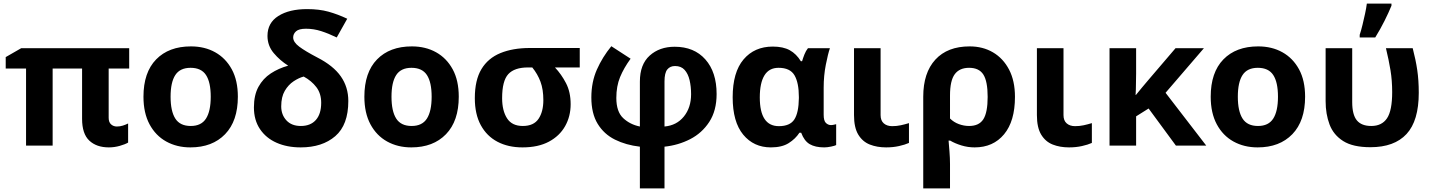

<svg xmlns="http://www.w3.org/2000/svg" viewBox="-20 -816 8024 1076"><path d="M635 -107Q652 -107 668 -112Q684 -117 698 -124V-17Q681 -7 651 1.5Q621 10 590 10Q521 10 480.5 -28Q440 -66 440 -150V-432H275V0H126V-432H12V-496L99 -546H704V-432H589V-156Q589 -131 602.5 -119Q616 -107 635 -107Z M1313 -274Q1313 -138 1241.5 -64Q1170 10 1047 10Q971 10 911.5 -23Q852 -56 818 -119.5Q784 -183 784 -274Q784 -410 855 -483Q926 -556 1050 -556Q1127 -556 1186 -523Q1245 -490 1279 -427.5Q1313 -365 1313 -274ZM936 -274Q936 -193 962.5 -151.5Q989 -110 1049 -110Q1108 -110 1134.5 -151.5Q1161 -193 1161 -274Q1161 -355 1134.5 -395.5Q1108 -436 1048 -436Q989 -436 962.5 -395.5Q936 -355 936 -274Z M1701 -765Q1769 -765 1821 -750.5Q1873 -736 1926 -711L1867 -606Q1822 -628 1780 -641.5Q1738 -655 1695 -655Q1655 -655 1639 -640.5Q1623 -626 1623 -606Q1623 -580 1657 -554.5Q1691 -529 1758 -494Q1848 -448 1890 -388Q1932 -328 1932 -250Q1932 -116 1859 -53Q1786 10 1665 10Q1589 10 1530 -16Q1471 -42 1437 -92.5Q1403 -143 1403 -214Q1403 -283 1428.5 -329.5Q1454 -376 1497.5 -404.5Q1541 -433 1595 -448Q1549 -477 1514 -518.5Q1479 -560 1479 -615Q1479 -688 1540 -726.5Q1601 -765 1701 -765ZM1682 -387Q1655 -380 1625.5 -360.5Q1596 -341 1576 -307Q1556 -273 1556 -220Q1556 -173 1585 -141.5Q1614 -110 1666 -110Q1720 -110 1750 -143.5Q1780 -177 1780 -240Q1780 -292 1753 -327.5Q1726 -363 1682 -387Z M2551 -274Q2551 -138 2479.5 -64Q2408 10 2285 10Q2209 10 2149.5 -23Q2090 -56 2056 -119.5Q2022 -183 2022 -274Q2022 -410 2093 -483Q2164 -556 2288 -556Q2365 -556 2424 -523Q2483 -490 2517 -427.5Q2551 -365 2551 -274ZM2174 -274Q2174 -193 2200.5 -151.5Q2227 -110 2287 -110Q2346 -110 2372.5 -151.5Q2399 -193 2399 -274Q2399 -355 2372.5 -395.5Q2346 -436 2286 -436Q2227 -436 2200.5 -395.5Q2174 -355 2174 -274Z M3178 -232Q3178 -164 3147 -109Q3116 -54 3056 -22Q2996 10 2908 10Q2828 10 2768 -21.5Q2708 -53 2674.5 -114.5Q2641 -176 2641 -266Q2641 -367 2678 -428.5Q2715 -490 2784.5 -518.5Q2854 -547 2949 -547H3229V-438H3090Q3126 -400 3152 -350Q3178 -300 3178 -232ZM2794 -266Q2794 -196 2821.5 -153Q2849 -110 2910 -110Q2971 -110 2998 -150Q3025 -190 3025 -255Q3025 -315 3009 -358Q2993 -401 2963 -438H2939Q2863 -438 2828.5 -400.5Q2794 -363 2794 -266Z M3406 -557 3514 -487Q3476 -435 3455 -384Q3434 -333 3434 -267Q3434 -190 3472.5 -154Q3511 -118 3566 -107V-359Q3566 -455 3621 -504.5Q3676 -554 3761 -554Q3870 -554 3933 -483Q3996 -412 3996 -289Q3996 -196 3955 -133Q3914 -70 3847.5 -36Q3781 -2 3704 6V240H3566V6Q3488 -3 3426.5 -33.5Q3365 -64 3329.5 -122Q3294 -180 3294 -270Q3294 -356 3325 -426Q3356 -496 3406 -557ZM3763 -446Q3735 -446 3719.5 -426.5Q3704 -407 3704 -360V-107Q3772 -113 3812.5 -163Q3853 -213 3853 -288Q3853 -331 3844.5 -367Q3836 -403 3816.5 -424.5Q3797 -446 3763 -446Z M4300 10Q4204 10 4145 -61.5Q4086 -133 4086 -271Q4086 -411 4147 -483Q4208 -555 4311 -555Q4369 -555 4406 -534.5Q4443 -514 4468 -473H4475Q4480 -490 4488 -510.5Q4496 -531 4508 -546H4631Q4620 -514 4608 -453Q4596 -392 4596 -325V-173Q4596 -139 4608.5 -127Q4621 -115 4637 -115Q4644 -115 4653 -117Q4662 -119 4666 -120V-3Q4659 1 4637.5 5.5Q4616 10 4599 10Q4549 10 4518 -8Q4487 -26 4470 -72H4460Q4438 -38 4400 -14Q4362 10 4300 10ZM4345 -109Q4407 -109 4431.5 -146.5Q4456 -184 4457 -266V-272Q4457 -352 4432.5 -394Q4408 -436 4343 -436Q4290 -436 4264 -393.5Q4238 -351 4238 -270Q4238 -109 4345 -109Z M4915 -546V-171Q4915 -140 4933 -124.5Q4951 -109 4980 -109Q5005 -109 5028 -114Q5051 -119 5074 -126V-15Q5052 -5 5018.5 2.5Q4985 10 4946 10Q4895 10 4854.5 -6Q4814 -22 4790 -61.5Q4766 -101 4766 -171V-546Z M5668 -273Q5668 -137 5607 -63.5Q5546 10 5442 10Q5404 10 5368 -1Q5332 -12 5305 -28H5296Q5298 -5 5301 33Q5304 71 5304 103V240H5154V-274Q5154 -408 5222 -482Q5290 -556 5414 -556Q5488 -556 5545 -522.5Q5602 -489 5635 -426Q5668 -363 5668 -273ZM5411 -436Q5357 -436 5330.5 -400Q5304 -364 5304 -281V-152Q5325 -131 5353.5 -120.5Q5382 -110 5411 -110Q5467 -110 5491 -148Q5515 -186 5515 -273Q5515 -360 5491 -398Q5467 -436 5411 -436Z M5940 -546V-171Q5940 -140 5958 -124.5Q5976 -109 6005 -109Q6030 -109 6053 -114Q6076 -119 6099 -126V-15Q6077 -5 6043.5 2.5Q6010 10 5971 10Q5920 10 5879.5 -6Q5839 -22 5815 -61.5Q5791 -101 5791 -171V-546Z M6727 -546 6512 -296 6740 0H6570L6417 -208L6347 -164V0H6198V-546H6347V-403Q6346 -373 6346 -343Q6346 -313 6344 -284H6346Q6363 -305 6380 -325.5Q6397 -346 6415 -367L6568 -546Z M7294 -274Q7294 -138 7222.5 -64Q7151 10 7028 10Q6952 10 6892.5 -23Q6833 -56 6799 -119.5Q6765 -183 6765 -274Q6765 -410 6836 -483Q6907 -556 7031 -556Q7108 -556 7167 -523Q7226 -490 7260 -427.5Q7294 -365 7294 -274ZM6917 -274Q6917 -193 6943.5 -151.5Q6970 -110 7030 -110Q7089 -110 7115.5 -151.5Q7142 -193 7142 -274Q7142 -355 7115.5 -395.5Q7089 -436 7029 -436Q6970 -436 6943.5 -395.5Q6917 -355 6917 -274Z M7660 9Q7562 9 7507.5 -25.5Q7453 -60 7431 -118.5Q7409 -177 7409 -249V-546H7558V-244Q7558 -173 7584 -141.5Q7610 -110 7665 -110Q7724 -110 7753 -153Q7782 -196 7782 -300Q7782 -365 7772.5 -422.5Q7763 -480 7747 -546H7897Q7914 -481 7922.5 -423.5Q7931 -366 7931 -296Q7931 -139 7862.5 -65Q7794 9 7660 9ZM7600 -606V-621Q7608 -645 7615.5 -676Q7623 -707 7630 -739Q7637 -771 7640 -796H7778V-784Q7762 -745 7739 -699Q7716 -653 7687 -606Z"/></svg>

Font: Noto IKEA Latin
Style: Bold
Weight: 700
Designer: Monotype Design Team
Foundry: Monotype Imaging Inc.
Version: Version 1.0